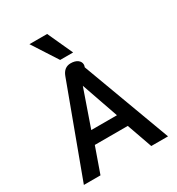

<svg xmlns="http://www.w3.org/2000/svg" viewBox="-220 -1094 1136 1231"><g transform="rotate(-30 348.5 -478.0)"><path d="M283 -664Q303 -718 353 -718Q385 -718 404 -704Q423 -690 423 -668Q423 -662 419 -650L660 0H536L470 -187H226L160 0H37ZM444 -281 349 -554 254 -281ZM186 -956H317L402 -770H306Z"/></g></svg>

Font: Niramit SemiBold
Style: Regular
Weight: 600
Designer: Katatrad Aksorn Co.,Ltd.
Foundry: Cadson Demak Co.,Ltd.
Version: Version 1.001; ttfautohint (v1.6)